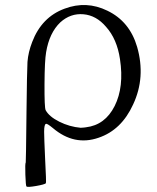

<svg xmlns="http://www.w3.org/2000/svg" viewBox="-20 -537 617 754"><path d="M160.2 182.6Q162.1 178.7 157.2 86.9Q153.3 2 153.3 -19.5Q153.3 -49.8 161.1 -50.8Q166 -51.8 187.5 -34.2Q271.5 37.1 367.2 3.9Q457 -26.4 502.9 -127Q552.7 -233.4 518.6 -352.5Q489.3 -453.1 401.4 -495.1Q319.3 -535.2 233.4 -502.9Q143.6 -469.7 106.4 -372.1Q90.8 -332 87.9 -293.9Q85.9 -257.8 84 -93.8V-91.8Q82 99.6 81.1 100.6Q78.1 105.5 79.6 149.4Q81.1 193.4 84 195.3Q87.9 199.2 121.6 193.4Q155.3 187.5 160.2 182.6ZM296.9 -35.2Q252.9 -39.1 212.9 -59.1Q172.9 -79.1 159.2 -104.5Q154.3 -115.2 154.8 -207Q155.3 -298.8 161.1 -332Q173.8 -408.2 216.8 -449.2Q256.8 -485.4 307.6 -481Q358.4 -476.6 396.5 -431.6Q439.5 -383.8 451.2 -304.7Q467.8 -195.3 430.2 -120.6Q392.6 -45.9 317.4 -37.1Q314.5 -37.1 309.6 -36.1Q297.9 -35.2 296.9 -35.2Z"/></svg>

Font: Bpmf GenWan Min R
Style: R
Weight: 400
Foundry: But Ko
Version: Version 1.320